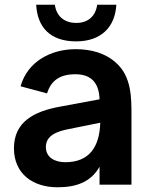

<svg xmlns="http://www.w3.org/2000/svg" viewBox="-20 -781 631 812"><path d="M256 -95C358 -95 401 -160 404 -262L270 -235C220 -225 174 -208 174 -159C174 -115 212 -95 256 -95ZM39 -154C39 -266 124 -310 234 -330L401 -361C399 -429 367 -467 299 -467C234 -467 196 -441 179 -386L67 -416C96 -520 194 -573 300 -573C362 -573 424 -558 470 -516C537 -458 536 -365 536 -292V0H401V-76C364 -10 301 11 223 11C119 11 39 -46 39 -154ZM133 -761C138 -667 191 -606 302 -606C408 -606 467 -667 472 -761H391C384 -710 350 -684 302 -684C256 -684 219 -709 212 -761Z"/></svg>

Font: Swile Sans
Style: Bold
Weight: 700
Designer: Lord
Foundry: Lord
Version: Version 1.477;FEAKit 1.0